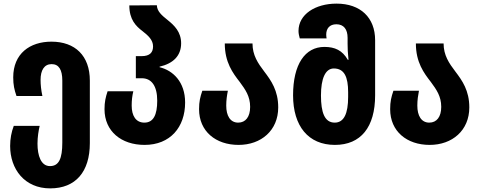

<svg xmlns="http://www.w3.org/2000/svg" viewBox="-20 -790 2652 1060"><path d="M257 250C398 250 476 158 476 0V-345C476 -482 395 -560 264 -560C145 -560 53 -494 53 -363C53 -321 59 -295 71 -260H214C207 -293 204 -322 204 -349C204 -402 224 -436 265 -436C305 -436 324 -405 324 -345V-3C324 86 305 127 256 127C206 127 187 69 187 3C187 -34 193 -69 199 -95H56C43 -61 36 -24 36 16C36 143 115 250 257 250Z M778 10C920 10 1002 -88 1002 -224C1002 -338 935 -401 861 -419V-422C935 -439 980 -481 980 -551C980 -614 942 -650 906 -679C872 -706 847 -728 846 -761L694 -760C694 -682 730 -646 767 -618C799 -593 825 -569 825 -534C825 -501 808 -480 761 -480H730V-358H763C817 -358 848 -315 848 -234C848 -156 827 -113 777 -113C730 -113 707 -151 707 -207C707 -237 710 -261 716 -286H574C563 -253 557 -227 557 -187C557 -65 650 10 778 10Z M1297 10C1422 10 1516 -70 1516 -197C1516 -290 1477 -345 1439 -395C1404 -441 1374 -485 1374 -550H1221C1221 -446 1265 -387 1304 -337C1334 -296 1361 -259 1361 -200C1361 -145 1336 -113 1295 -113C1251 -113 1229 -151 1229 -207C1229 -238 1233 -263 1238 -289H1097C1085 -254 1079 -229 1079 -187C1079 -65 1171 10 1297 10Z M1829 10C1972 10 2051 -88 2051 -264V-568C2051 -693 1970 -770 1838 -770C1721 -770 1628 -711 1628 -619C1628 -606 1631 -592 1635 -578H1783C1782 -585 1781 -592 1781 -599C1781 -633 1800 -656 1837 -656C1878 -656 1899 -628 1899 -581V-548C1899 -523 1900 -497 1904 -460H1900C1870 -512 1829 -531 1771 -531C1664 -531 1598 -435 1598 -264C1598 -94 1682 10 1829 10ZM1828 -113C1772 -113 1752 -169 1752 -263C1752 -356 1776 -412 1823 -412C1881 -412 1902 -365 1902 -281V-255C1902 -163 1879 -113 1828 -113Z M2352 10C2477 10 2571 -70 2571 -197C2571 -290 2532 -345 2494 -395C2459 -441 2429 -485 2429 -550H2276C2276 -446 2320 -387 2359 -337C2389 -296 2416 -259 2416 -200C2416 -145 2391 -113 2350 -113C2306 -113 2284 -151 2284 -207C2284 -238 2288 -263 2293 -289H2152C2140 -254 2134 -229 2134 -187C2134 -65 2226 10 2352 10Z"/></svg>

Font: Noto Sans Georgian Condensed ExtraBold
Style: Regular
Weight: 800
Width: 3
Designer: Monotype Design Team, Akaki Razmadze
Foundry: Google LLC
Version: Version 2.005